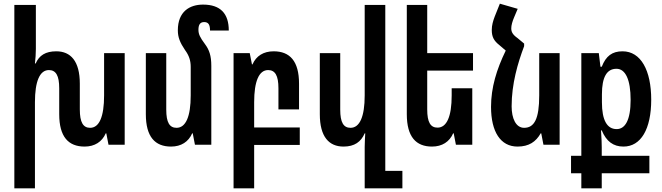

<svg xmlns="http://www.w3.org/2000/svg" viewBox="-20 -787 3598 1044"><path d="M546 -498V-268C546 -153 520 -92 470 -92C432 -92 414 -122 414 -192V-332C414 -455 364 -508 286 -508C228 -508 193 -486 174 -442H170C173 -469 175 -496 175 -521V-760H58V237H170V-231C170 -345 196 -406 246 -406C284 -406 302 -376 302 -307V-166C302 -43 352 10 440 10C495 10 535 -16 555 -62H558L570 0H658V-498Z M1129 -429C1129 -484 1118 -516 1094 -548C1068 -583 1059 -601 1059 -625C1059 -651 1067 -667 1090 -667C1113 -667 1122 -653 1122 -621H1224C1224 -713 1179 -762 1084 -762C1012 -762 947 -725 947 -622C947 -584 959 -555 986 -515C1008 -485 1017 -458 1017 -423V-268C1017 -153 990 -92 940 -92C902 -92 884 -121 884 -191V-498H773V-166C773 -43 823 10 910 10C965 10 1005 -16 1025 -62H1028L1040 0H1129Z M1250 237H1362V1H1610V-94H1362V-231C1362 -345 1388 -406 1438 -406C1476 -406 1494 -376 1494 -307V-192H1606V-332C1606 -455 1556 -508 1468 -508C1413 -508 1373 -483 1353 -437H1350L1338 -498H1250Z M2075 142V-760H1963V-268C1963 -153 1936 -92 1886 -92C1848 -92 1830 -121 1830 -191V-498H1719V-166C1719 -43 1769 10 1848 10C1908 10 1943 -16 1963 -62H1966C1965 -38 1963 -12 1963 12V237H2168V142Z M2548 -307H2436V-268C2436 -153 2409 -93 2359 -93C2321 -93 2303 -122 2303 -192V-403H2552V-498H2303V-760H2192V-166C2192 -43 2242 10 2329 10C2384 10 2424 -16 2444 -62H2447L2459 0H2548Z M2830 -550 2794 -580C2767 -599 2760 -614 2760 -633C2760 -649 2766 -671 2776 -694L2795 -739L2698 -767L2670 -697C2661 -673 2654 -650 2654 -624C2654 -586 2666 -565 2695 -542L2730 -512C2680 -409 2650 -311 2650 -206C2650 -70 2702 10 2794 10C2856 10 2894 -16 2920 -62H2923L2935 0H3023V-498H2912V-268C2912 -140 2885 -92 2830 -92C2785 -92 2762 -143 2762 -209C2762 -331 2795 -443 2830 -536Z M3141 237H3252V155H3511V60H3252V14C3252 -4 3251 -36 3248 -78H3252C3277 -18 3315 10 3370 10C3465 10 3521 -85 3521 -245C3521 -404 3465 -508 3365 -508C3309 -508 3275 -483 3252 -424H3245L3236 -498H3141V60H3085V155H3141ZM3333 -85C3281 -85 3253 -133 3253 -231V-274C3253 -369 3280 -413 3332 -413C3381 -413 3409 -354 3409 -244C3409 -133 3379 -85 3333 -85Z"/></svg>

Font: Noto Sans Armenian ExtraCondensed SemiBold
Style: Regular
Weight: 600
Width: 2
Designer: Monotype Design Team
Foundry: Monotype Imaging Inc.
Version: Version 2.008